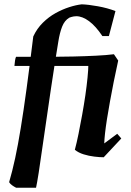

<svg xmlns="http://www.w3.org/2000/svg" viewBox="-20 -726 615 901"><path d="M55.8 155Q45.8 150 36.8 143.5Q27.8 137 22.8 129Q37.8 78 51.1 16.5Q64.4 -45.1 77.4 -125.2Q90.5 -205.2 104.8 -310.6Q119.1 -415.9 136.1 -554.9Q153.3 -592 181 -619.3Q208.7 -646.7 240.7 -664.4Q272.7 -682.1 304.7 -692.4Q336.7 -702.7 363.6 -705.7Q394.8 -704.7 439.3 -696.6Q483.8 -688.6 521.8 -674.1L491 -556.6H460.5Q429.5 -603.3 398 -626.6Q366.6 -649.9 337.8 -649.9Q331.5 -649.9 325.5 -648.8Q319.5 -647.8 314.3 -646.2Q309.1 -644.6 305 -643Q282.6 -629.5 271.4 -600.7Q260.2 -571.9 253.7 -530.7Q247.1 -489.5 238.6 -437.5Q229.1 -376.6 218.8 -307.7Q208.6 -238.8 198.8 -170.4Q189.1 -102 180.1 -42Q170.1 31 161.6 84.5Q153.1 138 149.1 155ZM466.7 12Q448.1 12 422.6 8.9Q397.1 5.9 372.7 -1.7Q348.2 -9.2 331.2 -23.1Q339.8 -54.8 348.4 -97.3Q356.9 -139.8 365.5 -186.9Q374 -234 380.6 -279.1Q387.1 -324.2 390.8 -362.1Q394.6 -399.9 394.6 -423L514.6 -471.5L534.7 -441.8Q523.3 -391.1 513.7 -342.3Q504 -293.6 496 -249.2Q488 -204.7 482 -167.2Q476.1 -129.6 472.9 -100.5Q469.7 -71.4 469.2 -53L530.1 -98.2L549.2 -76.3ZM47.7 -416.5Q48.8 -429.5 50.5 -441.5Q52.3 -453.5 55.3 -459.5Q76.3 -459.5 118.5 -459.3Q160.8 -459 214.1 -459.3Q267.5 -459.6 323.6 -460.8Q379.6 -462.1 429.7 -464.6Q479.8 -467 514.6 -471.5L519 -447.5L514 -416.5Z"/></svg>

Font: Labrada
Style: Italic
Weight: 400
Italic angle: -7°
Designer: Mercedes Jáuregui
Foundry: Omnibus-Type Team
Version: Version 1.000